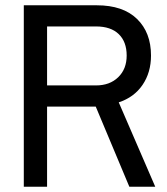

<svg xmlns="http://www.w3.org/2000/svg" viewBox="-20 -706 632 726"><path d="M429 -319 567 0H469L342 -303H158V0H70V-686H346Q445 -686 498 -634.5Q551 -583 551 -496Q551 -432 519 -385Q487 -338 429 -319ZM158 -383H343Q395 -383 427 -414Q459 -445 459 -496Q459 -548 429 -577Q399 -606 343 -606H158Z"/></svg>

Font: Archivo Narrow
Style: Regular
Weight: 400
Designer: Hector Gatti
Foundry: Omnibus-Type
Version: Version 1.003